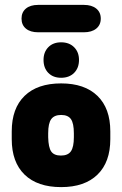

<svg xmlns="http://www.w3.org/2000/svg" viewBox="-20 -754 499 785"><path d="M28 -217V-185Q28 -91 80.5 -40Q133 11 230 11Q326 11 378.5 -40Q431 -91 431 -185V-217Q431 -311 378.5 -362Q326 -413 230 -413Q133 -413 80.5 -362Q28 -311 28 -217ZM282 -209V-193Q282 -153 270 -135.5Q258 -118 229 -118Q201 -118 189.5 -134.5Q178 -151 177 -193V-209Q177 -250 189.5 -267Q202 -284 230 -284Q258 -284 270 -267Q282 -250 282 -209ZM230 -581Q197 -581 177.5 -561Q158 -541 158 -509Q158 -476 177.5 -456Q197 -436 230 -436Q263 -436 283 -456Q303 -476 303 -509Q303 -541 283 -561Q263 -581 230 -581ZM136 -734Q104 -734 86 -719Q68 -704 68 -678Q68 -652 86 -637Q104 -622 136 -622H323Q355 -622 373.5 -637Q392 -652 392 -678Q392 -704 373.5 -719Q355 -734 323 -734Z"/></svg>

Font: Beiruti Black
Style: Regular
Weight: 900
Designer: Arlette Boutros
Foundry: Boutros
Version: Version 1.41